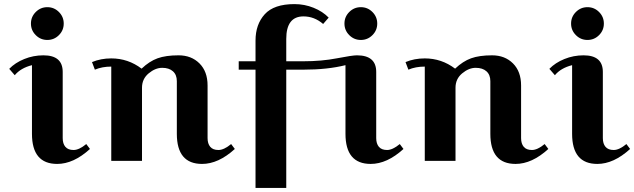

<svg xmlns="http://www.w3.org/2000/svg" viewBox="-20 -785 3095 937"><path d="M154.5 -613.5Q131 -637 131 -670Q131 -703 154.5 -726.5Q178 -750 211 -750Q244 -750 267.5 -726.5Q291 -703 291 -670Q291 -637 267.5 -613.5Q244 -590 211 -590Q178 -590 154.5 -613.5ZM192 -515Q286 -515 286 -434V-111Q286 -84 299 -68.5Q312 -53 339 -53Q366 -53 401 -82L419 -58Q339 15 259 15Q136 15 136 -132V-467Q81 -453 52 -418L25 -449Q54 -479 98.5 -497Q143 -515 192 -515Z M523 -500Q605 -500 671 -450Q709 -486 749 -500.5Q789 -515 851.5 -515Q914 -515 953.5 -475.5Q993 -436 993 -368V-111Q993 -84 1006 -68.5Q1019 -53 1046 -53Q1073 -53 1108 -82L1126 -58Q1046 15 966 15Q843 15 843 -132V-389Q843 -420 824 -437Q805 -454 771.5 -454Q738 -454 705.5 -427Q673 -400 673 -357V0H523V-460Q478 -460 443 -445L429 -482Q472 -500 523 -500Z M1377 132H1227V-445H1145V-486H1227V-587Q1227 -666 1272 -715.5Q1317 -765 1417 -765Q1466 -765 1510.5 -747Q1555 -729 1584 -699L1557 -668Q1514 -705 1461 -705Q1377 -705 1377 -595V-486H1460Q1550 -486 1624.5 -500.5Q1699 -515 1722 -515Q1816 -515 1816 -434V-111Q1816 -84 1829 -68.5Q1842 -53 1869 -53Q1896 -53 1931 -82L1949 -58Q1869 15 1789 15Q1666 15 1666 -132V-467Q1578 -445 1460 -445H1377ZM1684.5 -613.5Q1661 -637 1661 -670Q1661 -703 1684.5 -726.5Q1708 -750 1741 -750Q1774 -750 1797.5 -726.5Q1821 -703 1821 -670Q1821 -637 1797.5 -613.5Q1774 -590 1741 -590Q1708 -590 1684.5 -613.5Z M2053 -500Q2135 -500 2201 -450Q2239 -486 2279 -500.5Q2319 -515 2381.5 -515Q2444 -515 2483.5 -475.5Q2523 -436 2523 -368V-111Q2523 -84 2536 -68.5Q2549 -53 2576 -53Q2603 -53 2638 -82L2656 -58Q2576 15 2496 15Q2373 15 2373 -132V-389Q2373 -420 2354 -437Q2335 -454 2301.5 -454Q2268 -454 2235.5 -427Q2203 -400 2203 -357V0H2053V-460Q2008 -460 1973 -445L1959 -482Q2002 -500 2053 -500Z M2790.5 -613.5Q2767 -637 2767 -670Q2767 -703 2790.5 -726.5Q2814 -750 2847 -750Q2880 -750 2903.5 -726.5Q2927 -703 2927 -670Q2927 -637 2903.5 -613.5Q2880 -590 2847 -590Q2814 -590 2790.5 -613.5ZM2828 -515Q2922 -515 2922 -434V-111Q2922 -84 2935 -68.5Q2948 -53 2975 -53Q3002 -53 3037 -82L3055 -58Q2975 15 2895 15Q2772 15 2772 -132V-467Q2717 -453 2688 -418L2661 -449Q2690 -479 2734.5 -497Q2779 -515 2828 -515Z"/></svg>

Font: Croissant One
Style: Regular
Weight: 400
Designer: Eduardo Rodriguez Tunni
Foundry: Eduardo Rodriguez Tunni
Version: Version 1.001